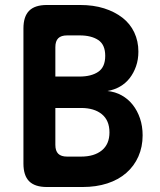

<svg xmlns="http://www.w3.org/2000/svg" viewBox="-20 -750 640 770"><path d="M168 -730H301Q355 -730 397.5 -716.5Q440 -703 471 -679Q502 -655 518.5 -620Q535 -585 535 -543Q535 -511 525.5 -484Q516 -457 500 -436.5Q484 -416 461.5 -403Q439 -390 411 -385Q442 -382 468 -367.5Q494 -353 512.5 -329.5Q531 -306 541.5 -275Q552 -244 552 -207Q552 -161 535 -122.5Q518 -84 486.5 -56.5Q455 -29 410.5 -14.5Q366 0 311 0H168Q120 0 97 -23Q74 -46 74 -94V-636Q74 -684 97 -707Q120 -730 168 -730ZM202 -317V-169Q202 -145 213.5 -133.5Q225 -122 249 -122H305Q358 -122 388.5 -147Q419 -172 419 -219Q419 -267 388.5 -292Q358 -317 305 -317ZM202 -443H299Q346 -443 374 -462Q402 -481 402 -526Q402 -571 374 -589.5Q346 -608 300 -608H249Q225 -608 213.5 -596.5Q202 -585 202 -561Z"/></svg>

Font: Maple Mono NL
Style: Bold
Weight: 700
Monospace: yes
Designer: subframe7536
Version: Version 7.000